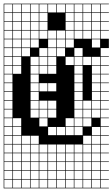

<svg xmlns="http://www.w3.org/2000/svg" viewBox="-20 -785 611 1043"><path d="M0 238.1V-765.1H571.4V-761.9H527V-717.5H571.4V-714.3H527V-669.8H571.4V-666.7H527V-622.2H571.4V-619H527V-574.6H571.4V-523.8H527V-479.4H571.4V-476.2H527V-431.7H571.4V-428.6H527V-384.1H571.4V-381H527V-336.5H571.4V-333.3H527V-288.9H571.4V-285.7H527V-241.3H571.4V-238.1H527V-193.7H571.4V-190.5H527V-146H571.4V-142.9H527V-98.4H571.4V-95.2H527V-50.8H571.4V-47.6H527V-3.2H571.4V0H527V44.4H571.4V47.6H527V92.1H571.4V95.2H527V139.7H571.4V142.9H527V187.3H571.4V190.5H527V234.9H571.4V238.1ZM479.4 -717.5H523.8V-761.9H479.4ZM146 -717.5H190.5V-761.9H146ZM193.7 -717.5H238.1V-761.9H193.7ZM241.3 -717.5H285.7V-761.9H241.3ZM98.4 -717.5H142.9V-761.9H98.4ZM288.9 -717.5H333.3V-761.9H288.9ZM50.8 -717.5H95.2V-761.9H50.8ZM431.7 -717.5H476.2V-761.9H431.7ZM336.5 -717.5H381V-761.9H336.5ZM3.2 -717.5H47.6V-761.9H3.2ZM384.1 -717.5H428.6V-761.9H384.1ZM50.8 -669.8H95.2V-714.3H50.8ZM98.4 -669.8H142.9V-714.3H98.4ZM193.7 -669.8H238.1V-714.3H193.7ZM3.2 -669.8H47.6V-714.3H3.2ZM384.1 -669.8H428.6V-714.3H384.1ZM479.4 -669.8H523.8V-714.3H479.4ZM146 -669.8H190.5V-714.3H146ZM431.7 -669.8H476.2V-714.3H431.7ZM336.5 -669.8H381V-714.3H336.5ZM98.4 -622.2H142.9V-666.7H98.4ZM479.4 -622.2H523.8V-666.7H479.4ZM336.5 -622.2H381V-666.7H336.5ZM193.7 -622.2H238.1V-666.7H193.7ZM3.2 -622.2H47.6V-666.7H3.2ZM431.7 -622.2H476.2V-666.7H431.7ZM384.1 -622.2H428.6V-666.7H384.1ZM50.8 -622.2H95.2V-666.7H50.8ZM146 -622.2H190.5V-666.7H146ZM50.8 -574.6H95.2V-619H50.8ZM146 -574.6H190.5V-619H146ZM384.1 -574.6H428.6V-619H384.1ZM3.2 -574.6H47.6V-619H3.2ZM336.5 -574.6H381V-619H336.5ZM193.7 -574.6H238.1V-619H193.7ZM288.9 -574.6H333.3V-619H288.9ZM98.4 -574.6H142.9V-619H98.4ZM431.7 -574.6H476.2V-619H431.7ZM479.4 -574.6H523.8V-619H479.4ZM241.3 -574.6H285.7V-619H241.3ZM50.8 -527H95.2V-571.4H50.8ZM146 -527H190.5V-571.4H146ZM3.2 -527H47.6V-571.4H3.2ZM336.5 -527H381V-571.4H336.5ZM98.4 -527H142.9V-571.4H98.4ZM479.4 -527H523.8V-571.4H479.4ZM288.9 -527H333.3V-571.4H288.9ZM241.3 -527H285.7V-571.4H241.3ZM50.8 -479.4H95.2V-523.8H50.8ZM384.1 -479.4H428.6V-523.8H384.1ZM3.2 -479.4H47.6V-523.8H3.2ZM98.4 -479.4H142.9V-523.8H98.4ZM193.7 -479.4H238.1V-523.8H193.7ZM288.9 -479.4H333.3V-523.8H288.9ZM241.3 -479.4H285.7V-523.8H241.3ZM241.3 -431.7H285.7V-476.2H241.3ZM479.4 -431.7H523.8V-476.2H479.4ZM336.5 -431.7H381V-476.2H336.5ZM146 -431.7H190.5V-476.2H146ZM431.7 -431.7H476.2V-476.2H431.7ZM50.8 -431.7H95.2V-476.2H50.8ZM384.1 -431.7H428.6V-476.2H384.1ZM3.2 -431.7H47.6V-476.2H3.2ZM193.7 -431.7H238.1V-476.2H193.7ZM241.3 -384.1H285.7V-428.6H241.3ZM479.4 -384.1H523.8V-428.6H479.4ZM146 -384.1H190.5V-428.6H146ZM50.8 -384.1H95.2V-428.6H50.8ZM384.1 -384.1H428.6V-428.6H384.1ZM3.2 -384.1H47.6V-428.6H3.2ZM193.7 -384.1H238.1V-428.6H193.7ZM47.6 -381H3.2V-336.5H47.6ZM479.4 -336.5H523.8V-381H479.4ZM146 -336.5H190.5V-381H146ZM384.1 -336.5H428.6V-381H384.1ZM193.7 -288.9H238.1V-333.3H193.7ZM479.4 -288.9H523.8V-333.3H479.4ZM146 -288.9H190.5V-333.3H146ZM384.1 -288.9H428.6V-333.3H384.1ZM3.2 -288.9H47.6V-333.3H3.2ZM241.3 -288.9H285.7V-333.3H241.3ZM384.1 -241.3H428.6V-285.7H384.1ZM146 -241.3H190.5V-285.7H146ZM479.4 -241.3H523.8V-285.7H479.4ZM3.2 -241.3H47.6V-285.7H3.2ZM193.7 -193.7H238.1V-238.1H193.7ZM384.1 -193.7H428.6V-238.1H384.1ZM479.4 -193.7H523.8V-238.1H479.4ZM241.3 -193.7H285.7V-238.1H241.3ZM146 -193.7H190.5V-238.1H146ZM431.7 -193.7H476.2V-238.1H431.7ZM3.2 -193.7H47.6V-238.1H3.2ZM384.1 -146H428.6V-190.5H384.1ZM193.7 -146H238.1V-190.5H193.7ZM479.4 -146H523.8V-190.5H479.4ZM241.3 -146H285.7V-190.5H241.3ZM146 -146H190.5V-190.5H146ZM431.7 -146H476.2V-190.5H431.7ZM3.2 -146H47.6V-190.5H3.2ZM193.7 -98.4H238.1V-142.9H193.7ZM431.7 -98.4H476.2V-142.9H431.7ZM336.5 -98.4H381V-142.9H336.5ZM50.8 -98.4H95.2V-142.9H50.8ZM384.1 -98.4H428.6V-142.9H384.1ZM3.2 -98.4H47.6V-142.9H3.2ZM3.2 -50.8H47.6V-95.2H3.2ZM288.9 -50.8H333.3V-95.2H288.9ZM479.4 -50.8H523.8V-95.2H479.4ZM336.5 -50.8H381V-95.2H336.5ZM241.3 -50.8H285.7V-95.2H241.3ZM50.8 -50.8H95.2V-95.2H50.8ZM384.1 -50.8H428.6V-95.2H384.1ZM479.4 -3.2H523.8V-47.6H479.4ZM98.4 -3.2H142.9V-47.6H98.4ZM146 -3.2H190.5V-47.6H146ZM431.7 -3.2H476.2V-47.6H431.7ZM50.8 -3.2H95.2V-47.6H50.8ZM3.2 -3.2H47.6V-47.6H3.2ZM479.4 44.4H523.8V0H479.4ZM288.9 44.4H333.3V0H288.9ZM98.4 44.4H142.9V0H98.4ZM146 44.4H190.5V0H146ZM336.5 44.4H381V0H336.5ZM431.7 44.4H476.2V0H431.7ZM50.8 44.4H95.2V0H50.8ZM241.3 44.4H285.7V0H241.3ZM193.7 44.4H238.1V0H193.7ZM3.2 44.4H47.6V0H3.2ZM384.1 44.4H428.6V0H384.1ZM384.1 92.1H428.6V47.6H384.1ZM288.9 92.1H333.3V47.6H288.9ZM241.3 92.1H285.7V47.6H241.3ZM3.2 92.1H47.6V47.6H3.2ZM193.7 92.1H238.1V47.6H193.7ZM146 92.1H190.5V47.6H146ZM50.8 92.1H95.2V47.6H50.8ZM479.4 92.1H523.8V47.6H479.4ZM336.5 92.1H381V47.6H336.5ZM98.4 92.1H142.9V47.6H98.4ZM431.7 92.1H476.2V47.6H431.7ZM384.1 139.7H428.6V95.2H384.1ZM50.8 139.7H95.2V95.2H50.8ZM431.7 139.7H476.2V95.2H431.7ZM98.4 139.7H142.9V95.2H98.4ZM3.2 139.7H47.6V95.2H3.2ZM193.7 139.7H238.1V95.2H193.7ZM336.5 139.7H381V95.2H336.5ZM241.3 139.7H285.7V95.2H241.3ZM146 139.7H190.5V95.2H146ZM479.4 139.7H523.8V95.2H479.4ZM288.9 139.7H333.3V95.2H288.9ZM431.7 187.3H476.2V142.9H431.7ZM146 187.3H190.5V142.9H146ZM288.9 187.3H333.3V142.9H288.9ZM479.4 187.3H523.8V142.9H479.4ZM98.4 187.3H142.9V142.9H98.4ZM336.5 187.3H381V142.9H336.5ZM241.3 187.3H285.7V142.9H241.3ZM193.7 187.3H238.1V142.9H193.7ZM50.8 187.3H95.2V142.9H50.8ZM3.2 187.3H47.6V142.9H3.2ZM384.1 187.3H428.6V142.9H384.1ZM479.4 234.9H523.8V190.5H479.4ZM146 234.9H190.5V190.5H146ZM431.7 234.9H476.2V190.5H431.7ZM288.9 234.9H333.3V190.5H288.9ZM336.5 234.9H381V190.5H336.5ZM241.3 234.9H285.7V190.5H241.3ZM193.7 234.9H238.1V190.5H193.7ZM98.4 234.9H142.9V190.5H98.4ZM384.1 234.9H428.6V190.5H384.1ZM50.8 234.9H95.2V190.5H50.8ZM3.2 234.9H47.6V190.5H3.2Z"/></svg>

Font: Jacquard 12 Charted
Style: Regular
Weight: 400
Designer: Sarah Cadigan-Fried
Version: Version 1.000